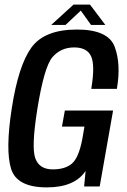

<svg xmlns="http://www.w3.org/2000/svg" viewBox="-20 -808 550 832"><path d="M183 4Q52.5 4 27.8 -77.2Q3 -158.5 31 -338.5Q59.5 -523.5 116 -601.8Q172.5 -680 313.5 -680Q449 -680 477 -605.2Q505 -530.5 486.5 -423H375.5Q392.5 -524.5 375 -563.5Q357.5 -602.5 301.5 -602.5Q243.5 -602.5 207.2 -560.2Q171 -518 141.5 -333.5Q115.5 -170 133 -122Q150.5 -74 208.5 -74Q262 -74 291.5 -99Q321 -124 336.5 -204.5L346 -259.5H248.5L261 -329H470L412 0H344.5L351 -67.5Q303.5 4 183 4ZM202 -700 298.5 -788H370L436.5 -700H374.5L330 -762L264 -700Z"/></svg>

Font: Anybody Medium
Style: Italic
Weight: 500
Italic angle: -10°
Designer: Tyler Finck
Foundry: Etcetera Type Company
Version: Version 1.010; ttfautohint (v1.8.3) -l 8 -r 50 -G 200 -x 14 